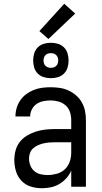

<svg xmlns="http://www.w3.org/2000/svg" viewBox="-20 -991 540 1019"><path d="M202 8Q172 8 143 -1Q114 -10 93.5 -32Q73 -54 64.5 -83Q56 -112 56 -141Q56 -167 62.5 -192Q69 -217 84.5 -237Q100 -257 122 -270.5Q144 -284 168.5 -292Q193 -300 218 -303Q243 -306 269 -306H358V-355Q358 -376 351 -397Q344 -418 328 -432Q312 -446 291 -452Q270 -458 249 -458Q229 -458 209.5 -454Q190 -450 174 -439Q158 -428 149 -410Q140 -392 140 -373H62Q62 -396 68.5 -418Q75 -440 88 -459Q101 -478 119.5 -491.5Q138 -505 159 -513.5Q180 -522 203 -525Q226 -528 249 -528Q273 -528 297 -524.5Q321 -521 343 -511Q365 -501 383.5 -485Q402 -469 414 -448Q426 -427 431 -403Q436 -379 436 -355V0H358V-86Q349 -64 332.5 -45.5Q316 -27 295 -14.5Q274 -2 250 3Q226 8 202 8ZM232 -62Q256 -62 280.5 -68.5Q305 -75 323 -91.5Q341 -108 349.5 -131.5Q358 -155 358 -180V-236H269Q254 -236 238.5 -234.5Q223 -233 208.5 -229.5Q194 -226 180 -219.5Q166 -213 155 -203Q144 -193 139 -178.5Q134 -164 134 -149Q134 -131 141 -113Q148 -95 162 -83Q176 -71 194.5 -66.5Q213 -62 232 -62ZM250 -576Q231 -576 212.5 -581.5Q194 -587 180.5 -600.5Q167 -614 161.5 -632.5Q156 -651 156 -670Q156 -689 161.5 -707.5Q167 -726 180.5 -739.5Q194 -753 212.5 -758.5Q231 -764 250 -764Q269 -764 287.5 -758.5Q306 -753 319.5 -739.5Q333 -726 338.5 -707.5Q344 -689 344 -670Q344 -651 338.5 -632.5Q333 -614 319.5 -600.5Q306 -587 287.5 -581.5Q269 -576 250 -576ZM250 -631Q258 -631 265.5 -633.5Q273 -636 278.5 -641.5Q284 -647 286.5 -654.5Q289 -662 289 -670Q289 -678 286.5 -685.5Q284 -693 278.5 -698.5Q273 -704 265.5 -706.5Q258 -709 250 -709Q242 -709 234.5 -706.5Q227 -704 221.5 -698.5Q216 -693 213.5 -685.5Q211 -678 211 -670Q211 -662 213.5 -654.5Q216 -647 221.5 -641.5Q227 -636 234.5 -633.5Q242 -631 250 -631ZM237 -784 189 -826 321 -971 379 -919Z"/></svg>

Font: Iosevka www.saffi
Style: Regular
Weight: 400
Monospace: yes
Designer: Belleve Invis
Foundry: Belleve Invis
Version: Version 22.0.2; ttfautohint (v1.8.3)